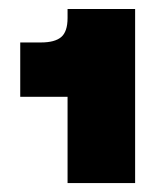

<svg xmlns="http://www.w3.org/2000/svg" viewBox="-20 -770 365 426"><path d="M129.9 -750H279.8V-363.8H129.9V-555.2H24.9V-675.8H70.8Q101.6 -675.8 115.7 -687.7Q129.9 -699.7 129.9 -730Z"/></svg>

Font: Overused Grotesk Black
Style: Regular
Weight: 900
Version: Version 0.002